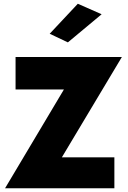

<svg xmlns="http://www.w3.org/2000/svg" viewBox="-20 -1004 682 1024"><path d="M63 -527H321L7 0H590V-165H310L630 -700H63ZM522 -928 395 -984 245 -824 342 -778Z"/></svg>

Font: Jost ExtraBold
Style: Regular
Weight: 800
Version: Version 3.710